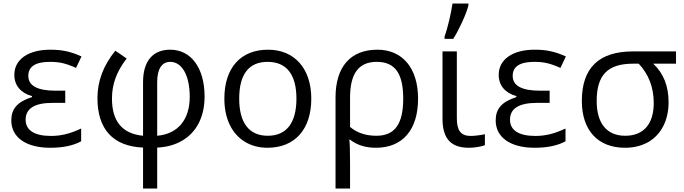

<svg xmlns="http://www.w3.org/2000/svg" viewBox="-20 -826 3868 1086"><path d="M349.1 -313V-244.1H276.9C175.8 -244.1 125 -212.4 125 -148.9C125 -90.3 172.9 -57.1 268.1 -57.1C322.8 -57.1 374 -68.4 439 -99.1V-26.9C394.5 -2.4 335.9 9.8 264.2 9.8C127.4 9.8 43.9 -48.8 43.9 -145C43.9 -209 76.7 -250 161.1 -276.9V-282.2C97.2 -300.3 61 -342.8 61 -402.8C61 -489.3 139.2 -544.9 264.2 -544.9C327.1 -544.9 376 -536.1 440.9 -506.8L410.2 -441.9C349.1 -469.2 313.5 -476.1 262.2 -476.1C180.7 -476.1 140.1 -449.7 140.1 -397C140.1 -340.8 191.9 -313 294.9 -313Z M869.1 240.2H789.1V8.8C619.6 1.5 531.2 -94.7 531.2 -271C531.2 -367.2 564.9 -456.5 632.3 -539.1L696.3 -495.1C638.2 -418.9 613.3 -348.6 613.3 -268.1C613.3 -139.6 671.9 -69.3 789.1 -58.1V-360.8C789.1 -482.4 845.7 -544.9 942.9 -544.9C1060.1 -544.9 1137.2 -442.4 1137.2 -279.8C1137.2 -164.1 1090.8 -77.1 1010.3 -30.3C969.7 -6.8 922.9 6.3 869.1 8.8ZM869.1 -58.1C985.8 -68.4 1053.2 -148.4 1053.2 -278.8C1053.2 -399.4 1009.3 -476.1 942.9 -476.1C895.5 -476.1 869.1 -436 869.1 -361.8Z M1740.7 -268.1C1740.7 -93.8 1647.5 9.8 1492.7 9.8C1397 9.8 1319.8 -36.6 1279.3 -120.6C1259.3 -162.6 1249 -211.9 1249 -268.1C1249 -442.4 1341.3 -544.9 1496.1 -544.9C1646 -544.9 1740.7 -438 1740.7 -268.1ZM1333 -268.1C1333 -131.3 1388.7 -58.1 1494.6 -58.1C1600.6 -58.1 1656.7 -130.9 1656.7 -268.1C1656.7 -404.3 1601.1 -476.1 1493.7 -476.1C1387.7 -476.1 1333 -406.2 1333 -268.1Z M1956.1 -36.1C1958.5 -16.1 1960 28.3 1960 97.2V240.2H1877.9V-274.9C1877.9 -448.2 1962.4 -544.9 2114.7 -544.9C2257.3 -544.9 2344.7 -439.9 2344.7 -268.1C2344.7 -91.8 2257.8 9.8 2106 9.8C2047.9 9.8 1999 -5.4 1960 -36.1ZM1960 -107.9C1999.5 -74.7 2049.3 -58.1 2108.9 -58.1C2212.4 -58.1 2260.7 -123.5 2260.7 -268.1C2260.7 -407.2 2216.8 -476.1 2110.8 -476.1C2007.8 -476.1 1960 -409.2 1960 -272.9Z M2494.6 -606V-620.1C2512.2 -667 2531.7 -752.9 2539.6 -806.2H2629.4V-794.9C2617.7 -746.6 2575.2 -655.3 2543.5 -606ZM2482.9 -535.2H2564V-157.2C2564 -89.4 2585.4 -57.1 2642.1 -57.1C2666 -57.1 2705.1 -62.5 2722.7 -66.9V-4.9C2702.6 3.4 2664.6 9.8 2631.8 9.8C2527.8 9.8 2482.9 -44.9 2482.9 -154.8Z M3088.9 -313V-244.1H3016.6C2915.5 -244.1 2864.7 -212.4 2864.7 -148.9C2864.7 -90.3 2912.6 -57.1 3007.8 -57.1C3062.5 -57.1 3113.8 -68.4 3178.7 -99.1V-26.9C3134.3 -2.4 3075.7 9.8 3003.9 9.8C2867.2 9.8 2783.7 -48.8 2783.7 -145C2783.7 -209 2816.4 -250 2900.9 -276.9V-282.2C2836.9 -300.3 2800.8 -342.8 2800.8 -402.8C2800.8 -489.3 2878.9 -544.9 3003.9 -544.9C3066.9 -544.9 3115.7 -536.1 3180.7 -506.8L3149.9 -441.9C3088.9 -469.2 3053.2 -476.1 3002 -476.1C2920.4 -476.1 2879.9 -449.7 2879.9 -397C2879.9 -340.8 2931.6 -313 3034.7 -313Z M3803.7 -535.2V-465.8H3674.8C3732.9 -411.6 3761.7 -338.9 3761.7 -248C3761.7 -146 3720.2 -64.5 3646 -22C3608.4 -1 3564.9 9.8 3514.6 9.8C3361.8 9.8 3271 -89.4 3271 -254.9C3271 -441.9 3367.2 -535.2 3560.1 -535.2ZM3561 -465.8C3416.5 -465.8 3355 -400.9 3355 -254.9C3355 -128.4 3411.6 -58.1 3516.6 -58.1C3620.1 -58.1 3677.7 -124.5 3677.7 -243.2C3677.7 -331.1 3649.4 -405.3 3592.8 -465.8Z"/></svg>

Font: OpenSansEmoji
Style: Regular
Weight: 400
Foundry: MorbZ
Version: Version 1.000;PS 001.000;hotconv 1.0.70;makeotf.lib2.5.58329